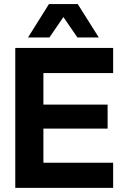

<svg xmlns="http://www.w3.org/2000/svg" viewBox="-20 -913 610 933"><path d="M54.2 0V-680.2H529.8V-558.1H190.9V-404.8H502.9V-288.1H190.9V-122.1H529.8V0ZM116.2 -731 217.8 -893.1H357.9L460 -731H356L288.1 -830.1L220.2 -731Z"/></svg>

Font: TASA Orbiter Deck
Style: Bold
Weight: 700
Designer: Weizhong Zhang
Version: Version 1.000;Glyphs 3.1.2 (3151)